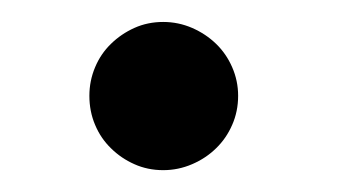

<svg xmlns="http://www.w3.org/2000/svg" viewBox="-20 -142 320 174"><path d="M195.8 -55.2Q195.8 -41 190.4 -28.8Q185.1 -16.6 175.8 -7.6Q166.5 1.5 154.1 6.8Q141.6 12.2 127.9 12.2Q113.8 12.2 101.8 6.8Q89.8 1.5 80.6 -7.6Q71.3 -16.6 66.2 -28.8Q61 -41 61 -55.2Q61 -68.8 66.2 -81.1Q71.3 -93.3 80.6 -102.3Q89.8 -111.3 101.8 -116.7Q113.8 -122.1 127.9 -122.1Q141.6 -122.1 154.1 -116.7Q166.5 -111.3 175.8 -102.3Q185.1 -93.3 190.4 -81.1Q195.8 -68.8 195.8 -55.2Z"/></svg>

Font: Charis SIL APac
Style: Regular
Weight: 400
Foundry: SIL International
Version: Version 5.000